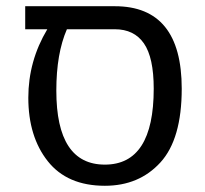

<svg xmlns="http://www.w3.org/2000/svg" viewBox="-20 -583 660 617"><path d="M349 -563Q564 -563 564 -298Q564 -136 495.5 -61Q427 14 317 14Q196 14 133.5 -65Q71 -144 71 -269Q71 -387 132 -489H61V-563ZM317 -54Q474 -54 474 -298Q474 -398 442.5 -443.5Q411 -489 349 -489H195Q161 -411 161 -292Q161 -54 317 -54Z"/></svg>

Font: FiraGO Book
Style: Regular
Weight: 350
Designer: bBox Type
Foundry: bBox Type GmbH
Version: Version 1.001;PS 001.001;hotconv 1.0.88;makeotf.lib2.5.64775